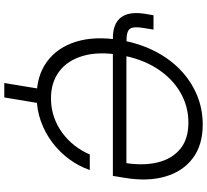

<svg xmlns="http://www.w3.org/2000/svg" viewBox="-54 -724 934 865"><g transform="rotate(90 412.5 -291.0)"><path d="M413.6 10.3Q320.8 10.3 257.3 -36.1Q193.8 -82.5 167.5 -166.7Q141.1 -251 159.7 -364.7Q173.8 -449.2 208 -517.8Q242.2 -586.4 292.7 -635.5Q343.3 -684.6 406.2 -711.2Q469.2 -737.8 540.5 -737.8Q633.3 -737.8 692.6 -692.9Q752 -647.9 774.9 -569.1Q797.9 -490.2 780.8 -387.2L772 -333H205.6L215.3 -394H736.3L712.9 -383.8Q727.1 -468.3 711.4 -533.7Q695.8 -599.1 650.9 -636.2Q606 -673.3 531.7 -673.3Q458 -673.3 394.5 -636.2Q331.1 -599.1 287.1 -529.8Q243.2 -460.4 227.1 -364.7Q210.9 -268.6 231.2 -198.7Q251.5 -128.9 301 -91.6Q350.6 -54.2 422.4 -54.2Q466.8 -54.2 506.1 -67.6Q545.4 -81.1 578.1 -105.2Q610.8 -129.4 635.5 -161.1Q660.2 -192.9 675.3 -229H745.6Q729 -180.7 697.5 -137.5Q666 -94.2 622.8 -61.3Q579.6 -28.3 526.6 -9Q473.6 10.3 413.6 10.3ZM48.3 -516.1H112.8L106 -473.6Q100.6 -441.4 103.5 -424.3Q106.4 -407.2 120.6 -400.9Q134.8 -394.5 163.1 -394.5H189.9L180.2 -333H151.9Q86.4 -333 58.3 -369.1Q30.3 -405.3 41.5 -476.6ZM353.5 156.2 383.3 -24.9H448.7L418.5 156.2Z"/></g></svg>

Font: Inter 18pt Light
Style: Italic
Weight: 300
Italic angle: -9.3988°
Designer: Rasmus Andersson
Foundry: rsms
Version: Version 4.001;git-66647c0bb